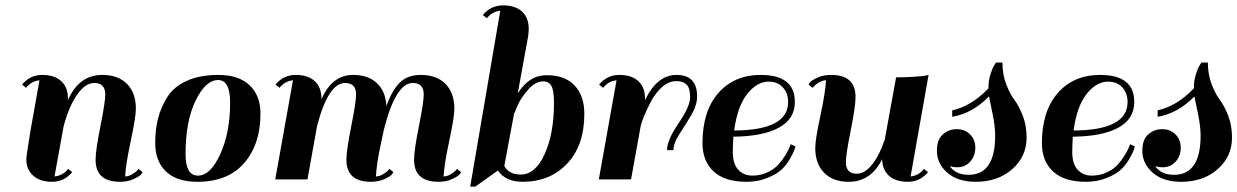

<svg xmlns="http://www.w3.org/2000/svg" viewBox="-20 -668 4608 715"><path d="M486 -263Q486 -232 467 -143.5Q448 -55 446 -11Q458 -11 470.5 -18Q483 -25 490 -32L496 -39L511 -27Q509 -23 504 -17Q499 -11 477.5 -1Q456 9 427 9Q336 9 336 -73Q336 -108 354 -198Q372 -288 372 -316Q372 -359 331 -359Q298 -359 267.5 -316Q237 -273 217 -198L183 -11Q214 -14 234 -39L249 -27Q219 9 174 9Q129 9 103.5 -14Q78 -37 78 -74Q78 -88 94 -184L127 -369Q97 -366 77 -341L62 -353Q92 -389 137 -389Q183 -389 208 -366Q233 -343 233 -301V-295Q274 -389 361 -389Q420 -389 453 -355.5Q486 -322 486 -263Z M558 -135Q558 -185 568.5 -226.5Q579 -268 603 -306.5Q627 -345 675.5 -367Q724 -389 793 -389Q869 -389 909.5 -350.5Q950 -312 950 -245Q950 -131 889.5 -61Q829 9 715 9Q638 9 598 -29.5Q558 -68 558 -135ZM717 -14Q764 -14 800.5 -94.5Q837 -175 837 -286Q837 -370 792 -370Q746 -370 708.5 -293.5Q671 -217 671 -94Q671 -14 717 -14Z M1672 -263Q1672 -232 1653 -143.5Q1634 -55 1632 -11Q1644 -11 1656.5 -18Q1669 -25 1676 -32L1682 -39L1697 -27Q1695 -23 1690 -17Q1685 -11 1663.5 -1Q1642 9 1613 9Q1522 9 1522 -73Q1522 -108 1540 -198Q1558 -288 1558 -316Q1558 -359 1517 -359Q1454 -359 1410 -187Q1407 -174 1401 -145Q1395 -116 1391.5 -98.5Q1388 -81 1384.5 -56Q1381 -31 1380 -11Q1392 -11 1404.5 -18Q1417 -25 1424 -32L1430 -39L1445 -27Q1443 -23 1438 -17Q1433 -11 1411.5 -1Q1390 9 1361 9Q1270 9 1270 -73Q1270 -108 1288 -198Q1306 -288 1306 -316Q1306 -359 1265 -359Q1203 -359 1161 -200L1125 0H1005L1071 -369Q1041 -366 1021 -341L1006 -353Q1036 -389 1081 -389Q1127 -389 1152 -366Q1177 -343 1177 -301V-298Q1216 -389 1295 -389Q1351 -389 1383.5 -358.5Q1416 -328 1419 -273Q1438 -328 1467 -358.5Q1496 -389 1547 -389Q1606 -389 1639 -355.5Q1672 -322 1672 -263Z M1926 9Q1863 9 1834 -33L1750 27H1731L1843 -628Q1813 -625 1793 -600L1778 -612Q1808 -648 1853 -648Q1899 -648 1924 -625Q1949 -602 1949 -560Q1949 -552 1947 -534Q1931 -445 1908 -320Q1950 -388 2016 -388Q2084 -388 2120 -349.5Q2156 -311 2156 -244Q2156 -126 2092 -58.5Q2028 9 1926 9ZM1895 -248Q1870 -117 1858 -50Q1875 -18 1919 -18Q1974 -18 2008.5 -94.5Q2043 -171 2043 -285Q2043 -331 2033.5 -348Q2024 -365 2003 -365Q1974 -365 1947.5 -335Q1921 -305 1909 -278.5Q1897 -252 1897 -248Z M2226 -341 2211 -353Q2241 -389 2286 -389Q2332 -389 2357 -366Q2382 -343 2382 -301V-295Q2427 -389 2499 -389Q2576 -389 2576 -309Q2576 -276 2554 -239Q2532 -202 2510 -168.5Q2488 -135 2488 -109H2464Q2464 -146 2507 -209Q2550 -272 2550 -305Q2550 -341 2536.5 -353.5Q2523 -366 2499 -366Q2470 -366 2444.5 -343Q2419 -320 2401.5 -285Q2384 -250 2377 -232Q2370 -214 2366 -200V-199L2330 0H2210L2276 -369Q2246 -366 2226 -341Z M2813 -389Q2940 -389 2940 -288Q2940 -225 2880.5 -192.5Q2821 -160 2711 -159Q2709 -123 2709 -102Q2709 -57 2729.5 -35.5Q2750 -14 2782 -14Q2812 -14 2837.5 -26Q2863 -38 2878 -54.5Q2893 -71 2904 -89Q2915 -107 2919.5 -118Q2924 -129 2924 -131L2942 -123Q2941 -118 2938 -109Q2935 -100 2922 -77Q2909 -54 2891 -37Q2873 -20 2838 -5.5Q2803 9 2760 9Q2679 9 2637.5 -29.5Q2596 -68 2596 -135Q2596 -254 2655 -321.5Q2714 -389 2813 -389ZM2842 -364Q2799 -364 2762.5 -318Q2726 -272 2714 -182Q2915 -183 2915 -288Q2915 -321 2895.5 -342.5Q2876 -364 2842 -364Z M3016 -117Q3016 -148 3035 -236.5Q3054 -325 3056 -369Q3044 -369 3031.5 -362Q3019 -355 3013 -348L3006 -341L2991 -353Q2993 -357 2998 -363Q3003 -369 3024.5 -379Q3046 -389 3075 -389Q3166 -389 3166 -307Q3166 -272 3148 -182Q3130 -92 3130 -64Q3130 -21 3171 -21Q3200 -21 3227.5 -55Q3255 -89 3275 -149L3317 -380Q3351 -380 3381.5 -382Q3412 -384 3425 -386L3438 -389L3371 -11Q3401 -14 3421 -39L3436 -27Q3406 9 3361 9Q3316 9 3291 -13Q3266 -35 3265 -75Q3223 9 3141 9Q3082 9 3049 -24.5Q3016 -58 3016 -117Z M3587 -17Q3686 -17 3686 -163Q3686 -199 3675.5 -248Q3665 -297 3663 -309Q3602 -246 3526 -233V-257Q3598 -273 3661 -339V-343Q3661 -367 3668 -390Q3675 -413 3682 -424L3689 -435H3713Q3713 -391 3727 -354.5Q3741 -318 3758 -295.5Q3775 -273 3789 -236.5Q3803 -200 3803 -156Q3803 -85 3749.5 -38Q3696 9 3614 9Q3546 9 3507.5 -25Q3469 -59 3469 -107Q3469 -148 3491 -167.5Q3513 -187 3543 -187Q3573 -187 3592.5 -167.5Q3612 -148 3612 -118Q3612 -87 3593 -66Q3574 -45 3544 -45Q3531 -45 3517 -49Q3539 -17 3587 -17Z M4077 -389Q4204 -389 4204 -288Q4204 -225 4144.5 -192.5Q4085 -160 3975 -159Q3973 -123 3973 -102Q3973 -57 3993.5 -35.5Q4014 -14 4046 -14Q4076 -14 4101.5 -26Q4127 -38 4142 -54.5Q4157 -71 4168 -89Q4179 -107 4183.5 -118Q4188 -129 4188 -131L4206 -123Q4205 -118 4202 -109Q4199 -100 4186 -77Q4173 -54 4155 -37Q4137 -20 4102 -5.5Q4067 9 4024 9Q3943 9 3901.5 -29.5Q3860 -68 3860 -135Q3860 -254 3919 -321.5Q3978 -389 4077 -389ZM4106 -364Q4063 -364 4026.5 -318Q3990 -272 3978 -182Q4179 -183 4179 -288Q4179 -321 4159.5 -342.5Q4140 -364 4106 -364Z M4352 -17Q4451 -17 4451 -163Q4451 -199 4440.5 -248Q4430 -297 4428 -309Q4367 -246 4291 -233V-257Q4363 -273 4426 -339V-343Q4426 -367 4433 -390Q4440 -413 4447 -424L4454 -435H4478Q4478 -391 4492 -354.5Q4506 -318 4523 -295.5Q4540 -273 4554 -236.5Q4568 -200 4568 -156Q4568 -85 4514.5 -38Q4461 9 4379 9Q4311 9 4272.5 -25Q4234 -59 4234 -107Q4234 -148 4256 -167.5Q4278 -187 4308 -187Q4338 -187 4357.5 -167.5Q4377 -148 4377 -118Q4377 -87 4358 -66Q4339 -45 4309 -45Q4296 -45 4282 -49Q4304 -17 4352 -17Z"/></svg>

Font: Sail
Style: Regular
Weight: 400
Designer: Miguel Hernandez
Foundry: Miguel Hernandez
Version: Version 1.002